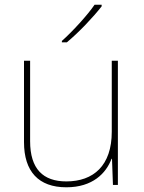

<svg xmlns="http://www.w3.org/2000/svg" viewBox="-20 -786 613 816"><path d="M412 -759V-766H382C353 -723 288 -652 243 -612V-606H264C317 -650 377 -714 412 -759ZM481 -528H455V-226C455 -82 377 -15 262 -15C163 -15 108 -68 108 -186V-528H82V-182C82 -57 144 10 262 10C374 10 431 -50 454 -111H456L460 0H481Z"/></svg>

Font: Noto Sans Thai Looped Thin
Style: Regular
Weight: 100
Designer: Sasikarn Vongin, Ben Mitchell
Foundry: The Fontpad Ltd
Version: Version 1.001